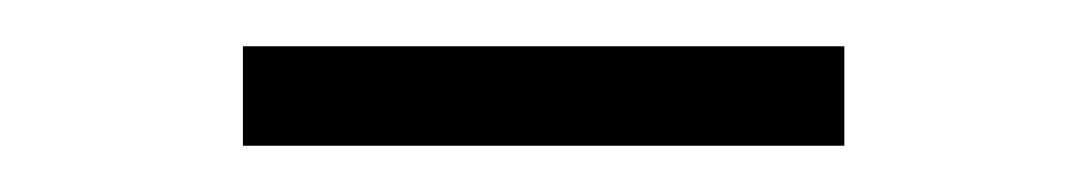

<svg xmlns="http://www.w3.org/2000/svg" viewBox="-20 -727 470 83"><path d="M85 -664V-707H345V-664Z"/></svg>

Font: Noto Serif KR ExtraLight ExtraLight
Style: Regular
Weight: 250
Version: Version 2.003-H1;hotconv 1.1.1;makeotfexe 2.6.0